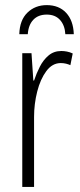

<svg xmlns="http://www.w3.org/2000/svg" viewBox="-20 -742 318 762"><path d="M223.6 -539.6Q233.9 -539.6 245.6 -537.4Q257.3 -535.2 268.6 -529.8L259.3 -483.4Q252 -486.8 241.9 -489.3Q231.9 -491.7 221.2 -491.7Q187.5 -491.7 163.8 -459.7Q140.1 -427.7 127.7 -378.7Q115.2 -329.6 115.2 -277.8V0H68.4V-530.8H105L112.3 -422.4H115.2Q124.5 -450.7 138.2 -477.5Q151.9 -504.4 172.9 -522Q193.8 -539.6 223.6 -539.6ZM165.5 -721.7Q213.9 -721.7 242.4 -691.2Q271 -660.6 272.9 -606.4H239.3Q237.3 -641.6 218.3 -662.8Q199.2 -684.1 165.5 -684.1Q131.8 -684.1 112.3 -663.6Q92.8 -643.1 90.3 -606.4H56.6Q58.1 -662.1 88.9 -691.9Q119.6 -721.7 165.5 -721.7Z"/></svg>

Font: Open Sans Condensed Light
Style: Regular
Weight: 300
Width: 3
Designer: Monotype Design Team
Foundry: Monotype Imaging Inc.
Version: Version 3.003; ttfautohint (v1.8.4)